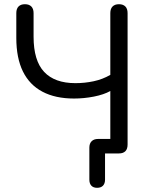

<svg xmlns="http://www.w3.org/2000/svg" viewBox="-20 -732 723 916"><path d="M443.2 164Q425.2 164 415.8 153.8Q406.3 143.5 406.3 125.1V-27.6Q406.3 -47.6 417.3 -58.3Q428.2 -69.1 447.8 -69.1H543.6L506.3 -31.7V-297.8Q475.6 -280.6 428.1 -271.2Q380.5 -261.9 333.2 -261.9Q244.3 -261.9 182.7 -294.4Q121.1 -326.8 89.4 -391Q57.8 -455.2 57.8 -551V-669.3Q57.8 -690.1 68.4 -701Q79.1 -711.9 99 -711.9Q118.8 -711.9 129.5 -701Q140.2 -690.1 140.2 -669.3V-557Q140.2 -442.7 190.6 -389Q241 -335.3 339.8 -335.3Q384.3 -335.3 426.9 -344.4Q469.5 -353.5 506.3 -374.8V-669.3Q506.3 -690.1 517 -701Q527.7 -711.9 547.5 -711.9Q567.4 -711.9 578.1 -701Q588.7 -690.1 588.7 -669.3V-42.7Q588.7 -21.2 578.1 -10.6Q567.4 0 547.5 0H481.1V125.1Q481.1 143.5 471.4 153.8Q461.7 164 443.2 164Z"/></svg>

Font: Nunito ExtraLight
Style: Regular
Weight: 200
Designer: Vernon Adams
Foundry: Vernon Adams
Version: Version 3.602